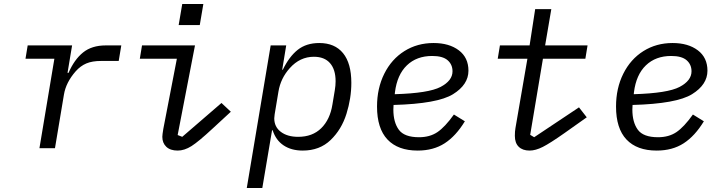

<svg xmlns="http://www.w3.org/2000/svg" viewBox="-20 -744 3640 964"><path d="M178 0 253 -449H108L119 -516H342L319 -378H324Q353 -445 397 -480.5Q441 -516 511 -516H589L576 -438H488Q443 -438 413.5 -425.5Q384 -413 360 -386Q311 -330 301 -269L256 0Z M795 -57Q795 -67 800 -97L868 -449H682L693 -516H959L872 -66L895 -57L1092 -227L1139 -183L1048 -99Q977 -33 941.5 -10.5Q906 12 872 12Q835 12 815 -7Q795 -26 795 -57ZM1001 -724 983 -618H877L895 -724Z M1339 -516H1417L1397 -394H1400Q1432 -460 1475 -494Q1518 -528 1583 -528Q1661 -528 1702.5 -477Q1744 -426 1744 -328Q1744 -251 1719.5 -172.5Q1695 -94 1640 -41Q1585 12 1500 12Q1443 12 1404 -14Q1365 -40 1349 -90H1346L1297 200H1219ZM1649 -219 1661 -291Q1665 -315 1665 -336Q1665 -395 1637 -427Q1609 -459 1556 -459Q1486 -459 1435 -402Q1389 -351 1378 -284L1359 -170Q1357 -156 1357 -150Q1357 -107 1390 -82Q1423 -57 1477 -57Q1549 -57 1593 -100.5Q1637 -144 1649 -219Z M1873 -209Q1873 -301 1909.5 -374Q1946 -447 2010.5 -487.5Q2075 -528 2157 -528Q2235 -528 2283.5 -491.5Q2332 -455 2332 -389Q2332 -319 2254.5 -271Q2177 -223 1956 -217Q1955 -207 1955 -194Q1955 -130 1982.5 -92.5Q2010 -55 2084 -55Q2138 -55 2176 -80.5Q2214 -106 2259 -169L2314 -135Q2269 -61 2212.5 -24.5Q2156 12 2077 12Q1978 12 1925.5 -43.5Q1873 -99 1873 -209ZM1963 -281 1962 -271Q2132 -276 2192 -307.5Q2252 -339 2252 -386Q2252 -420 2227.5 -441.5Q2203 -463 2150 -463Q2072 -463 2023 -416Q1974 -369 1963 -281Z M2565 -62Q2565 -85 2568 -101L2628 -449H2479L2490 -516H2639L2667 -698H2748L2717 -516H2930L2919 -449H2706L2642 -67L2662 -55L2887 -205L2926 -155L2813 -75Q2742 -25 2705.5 -6.5Q2669 12 2639 12Q2604 12 2584.5 -7Q2565 -26 2565 -62Z M3073 -209Q3073 -301 3109.5 -374Q3146 -447 3210.5 -487.5Q3275 -528 3357 -528Q3435 -528 3483.5 -491.5Q3532 -455 3532 -389Q3532 -319 3454.5 -271Q3377 -223 3156 -217Q3155 -207 3155 -194Q3155 -130 3182.5 -92.5Q3210 -55 3284 -55Q3338 -55 3376 -80.5Q3414 -106 3459 -169L3514 -135Q3469 -61 3412.5 -24.5Q3356 12 3277 12Q3178 12 3125.5 -43.5Q3073 -99 3073 -209ZM3163 -281 3162 -271Q3332 -276 3392 -307.5Q3452 -339 3452 -386Q3452 -420 3427.5 -441.5Q3403 -463 3350 -463Q3272 -463 3223 -416Q3174 -369 3163 -281Z"/></svg>

Font: iA Writer Duo S
Style: Italic
Weight: 400
Italic angle: -9.5°
Designer: Mike Abbink, Paul van der Laan, Pieter van Rosmalen, Oliver Reichenstein
Foundry: Bold Monday and Information Architects Inc.
Version: Version 2.000